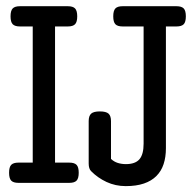

<svg xmlns="http://www.w3.org/2000/svg" viewBox="-20 -600 640 630"><path d="M87.4 -513.2H45.4Q28.8 -513.2 21.7 -520.5Q14.6 -527.8 14.6 -546.4Q14.6 -564.9 21.7 -572.3Q28.8 -579.6 45.4 -579.6H202.6Q219.2 -579.6 226.3 -572.3Q233.4 -564.9 233.4 -546.4Q233.4 -527.8 226.3 -520.5Q219.2 -513.2 202.6 -513.2H160.6V-66.4H207.5Q224.1 -66.4 231.2 -59.1Q238.3 -51.8 238.3 -33.2Q238.3 -14.6 231.2 -7.3Q224.1 0 207.5 0H40.5Q23.9 0 16.8 -7.3Q9.8 -14.6 9.8 -33.2Q9.8 -51.8 16.8 -59.1Q23.9 -66.4 40.5 -66.4H87.4ZM382.3 -513.2Q365.7 -513.2 358.6 -520.5Q351.6 -527.8 351.6 -546.4Q351.6 -564.9 358.6 -572.3Q365.7 -579.6 382.3 -579.6H559.1Q575.7 -579.6 582.8 -572.3Q589.8 -564.9 589.8 -546.4Q589.8 -527.8 582.8 -520.5Q575.7 -513.2 559.1 -513.2H524.4V-113.8Q524.4 -84.5 516.8 -61.5Q509.3 -38.6 493.2 -22.5Q477.1 -6.3 452.1 2.2Q427.2 10.7 392.6 10.7Q358.9 10.7 329.6 -2.9Q300.3 -16.6 278.8 -38.6Q271 -46.4 271 -63.5V-202.6Q271 -219.7 279.1 -227.1Q287.1 -234.4 307.6 -234.4Q328.1 -234.4 336.2 -227.1Q344.2 -219.7 344.2 -202.6V-78.6Q354 -69.3 366.5 -65.4Q378.9 -61.5 393.1 -61.5Q423.8 -61.5 437.5 -77.4Q451.2 -93.3 451.2 -128.4V-513.2Z"/></svg>

Font: Courier Prime
Style: Regular
Weight: 400
Designer: Alan Dague-Greene
Foundry: Quote-Unquote Apps
Version: Version 1.203